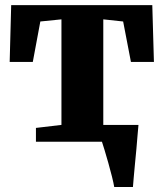

<svg xmlns="http://www.w3.org/2000/svg" viewBox="-20 -564 651 764"><path d="M434.5 180Q432 164.5 425.5 138.5Q419 112.5 411 84.2Q403 56 396 32.8Q389 9.5 385.5 -0.5L354.5 -67H531Q529.5 -53 527.5 -27.5Q525.5 -2 522.8 28.5Q520 59 517 89Q514 119 512 143.5Q510 168 509 180ZM123 0V-55L224.5 -67V-487L140.5 -478.5L110.5 -317.5H18.5L24.5 -543.5H586L592.5 -317.5H501L470 -478.5L391 -487V-67L496 -55V0Z"/></svg>

Font: Merriweather 48pt Black
Style: Regular
Weight: 900
Version: Version 2.100